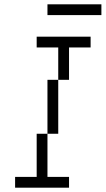

<svg xmlns="http://www.w3.org/2000/svg" viewBox="-20 -870 490 890"><path d="M150 -650H250V-500H300V-650H400V-700H150ZM50 0H300V-50H200V-250H150V-50H50ZM200 -250H250V-500H200ZM200 -800H450V-850H200Z"/></svg>

Font: LS-VG5000 Light Shifted
Style: Regular
Weight: 400
Designer: Justin Bihan, 2021
Foundry: Justin Bihan, 2021
Version: Version 1.000;Glyphs 3.1.2 (3151)